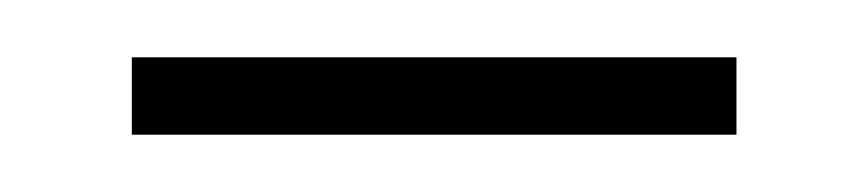

<svg xmlns="http://www.w3.org/2000/svg" viewBox="-20 -550 303 67"><path d="M26 -503H237V-530H26Z"/></svg>

Font: Noto Sans Khmer UI ExtraCondensed Thin
Style: Regular
Weight: 100
Width: 2
Designer: Danh Hong and the Monotype Design Team
Foundry: Monotype Imaging Inc.
Version: Version 2.002